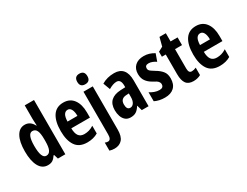

<svg xmlns="http://www.w3.org/2000/svg" viewBox="-89 -1425 2992 2329"><g transform="rotate(-30 1406.5 -261.0)"><path d="M198 10Q119 10 77.5 -65.5Q36 -141 36 -274Q36 -408 77.5 -482.5Q119 -557 194 -557Q272 -557 313 -477H318Q317 -509 315.5 -531.5Q314 -554 314 -570V-760H444V0H340L322 -60H314Q290 -23 264 -6.5Q238 10 198 10ZM237 -99Q276 -99 295 -137Q314 -175 314 -257V-288Q314 -369 296 -406.5Q278 -444 237 -444Q168 -444 168 -275Q168 -99 237 -99Z M734 -556Q826 -556 875.5 -489Q925 -422 925 -309V-236H664Q665 -164 690.5 -130Q716 -96 768 -96Q803 -96 834 -105Q865 -114 900 -136V-28Q836 10 750 10Q637 10 586.5 -65Q536 -140 536 -270Q536 -408 586 -482Q636 -556 734 -556ZM737 -454Q705 -454 686 -425Q667 -396 665 -330H804Q804 -388 786.5 -421Q769 -454 737 -454Z M1008 -687Q1008 -762 1079 -762Q1150 -762 1150 -687Q1150 -614 1079 -614Q1008 -614 1008 -687ZM999 240Q981 240 963.5 237.5Q946 235 929 229V117Q950 126 970 126Q1014 126 1014 52V-547H1144V59Q1144 152 1106 195.5Q1068 239 999 240Z M1447 -557Q1527 -557 1568.5 -508Q1610 -459 1610 -362V0H1515L1494 -73H1491Q1466 -31 1435.5 -10.5Q1405 10 1357 10Q1312 10 1284 -14.5Q1256 -39 1243 -78Q1230 -117 1230 -161Q1230 -247 1277 -290.5Q1324 -334 1412 -338L1480 -341V-363Q1480 -452 1420 -452Q1372 -452 1308 -414L1272 -511Q1347 -557 1447 -557ZM1443 -252Q1361 -248 1361 -167Q1361 -94 1410 -94Q1441 -94 1460.5 -124Q1480 -154 1480 -204V-254Z M2012 -160Q2012 -77 1966 -33.5Q1920 10 1837 10Q1756 10 1694 -21V-147Q1720 -129 1755 -116Q1790 -103 1825 -103Q1882 -103 1882 -153Q1882 -173 1867.5 -190.5Q1853 -208 1800 -235Q1749 -263 1721 -303Q1693 -343 1693 -402Q1693 -474 1738 -515.5Q1783 -557 1861 -557Q1901 -557 1936.5 -546Q1972 -535 2006 -514L1970 -414Q1947 -430 1921 -440.5Q1895 -451 1868 -451Q1819 -451 1819 -408Q1819 -394 1825 -383.5Q1831 -373 1848 -361Q1865 -349 1899 -328Q1949 -299 1980.5 -261Q2012 -223 2012 -160Z M2278 -104Q2306 -104 2339 -119V-15Q2294 10 2237 10Q2167 10 2135.5 -32.5Q2104 -75 2104 -163V-439H2050V-509L2114 -543L2145 -662H2234V-547H2332V-439H2234V-168Q2234 -136 2244 -120Q2254 -104 2278 -104Z M2590 -556Q2682 -556 2731.5 -489Q2781 -422 2781 -309V-236H2520Q2521 -164 2546.5 -130Q2572 -96 2624 -96Q2659 -96 2690 -105Q2721 -114 2756 -136V-28Q2692 10 2606 10Q2493 10 2442.5 -65Q2392 -140 2392 -270Q2392 -408 2442 -482Q2492 -556 2590 -556ZM2593 -454Q2561 -454 2542 -425Q2523 -396 2521 -330H2660Q2660 -388 2642.5 -421Q2625 -454 2593 -454Z"/></g></svg>

Font: Noto Sans Armenian ExtraCondensed
Style: Bold
Weight: 700
Width: 2
Designer: Monotype Design Team
Foundry: Monotype Imaging Inc.
Version: Version 2.008; ttfautohint (v1.8.4.7-5d5b)